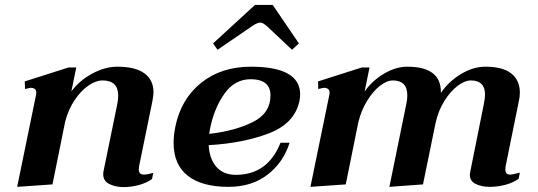

<svg xmlns="http://www.w3.org/2000/svg" viewBox="-20 -752 2194 783"><path d="M567 -40Q581 -40 605 -47L600 -22Q578 -6 546.5 2.5Q515 11 484 11Q451 11 426 -1.5Q401 -14 401 -41Q401 -49 402 -53L459 -331Q462 -349 462 -362Q462 -424 398 -424Q371 -424 340.5 -403Q310 -382 284.5 -344Q259 -306 246 -257L194 0L50 10L127 -365Q128 -368 128 -374Q128 -385 121.5 -389.5Q115 -394 107 -394Q102 -394 82 -389L81 -420L260 -477H291L271 -379Q303 -423 355.5 -451.5Q408 -480 458 -480Q533 -480 569.5 -452.5Q606 -425 606 -376Q606 -366 602 -342L547 -73Q546 -68 546 -61Q546 -40 567 -40Z M867 -549 849 -575 1020 -732H1092L1199 -575L1171 -549L1070 -644Q1052 -660 1042 -660Q1029 -660 1006 -644ZM831 -160Q834 -104 862.5 -71.5Q891 -39 942 -39Q1072 -39 1124 -170H1161Q1136 -90 1071.5 -40Q1007 10 912 10Q803 10 745.5 -35.5Q688 -81 688 -169Q688 -201 695 -235Q718 -348 800 -414Q882 -480 1003 -480Q1204 -480 1204 -367Q1204 -354 1201 -339Q1181 -248 1076 -208Q971 -168 831 -160ZM1083 -363Q1083 -428 1003 -429Q938 -429 896.5 -371.5Q855 -314 838 -234Q834 -213 833 -206Q938 -218 1010.5 -254Q1083 -290 1083 -363Z M2060 -40Q2070 -40 2100 -48L2095 -23Q2073 -7 2041.5 1.5Q2010 10 1978 10Q1945 10 1920.5 -1.5Q1896 -13 1896 -40Q1896 -43 1898 -53L1953 -327Q1958 -352 1958 -366Q1958 -424 1900 -424Q1876 -424 1846.5 -402Q1817 -380 1792 -340Q1767 -300 1756 -249L1705 0L1568 10L1637 -328Q1641 -345 1641 -363Q1641 -424 1582 -424Q1558 -424 1530 -402.5Q1502 -381 1477.5 -341.5Q1453 -302 1441 -252L1390 0L1246 10L1323 -365Q1324 -368 1324 -374Q1324 -385 1317.5 -389.5Q1311 -394 1303 -394Q1298 -394 1278 -389L1277 -420L1456 -477H1487L1467 -379Q1498 -423 1546 -451.5Q1594 -480 1641 -480Q1778 -480 1778 -377V-373Q1809 -419 1859 -449.5Q1909 -480 1959 -480Q2031 -480 2065.5 -452Q2100 -424 2100 -375Q2100 -356 2096 -340L2042 -74Q2041 -69 2041 -60Q2041 -40 2060 -40Z"/></svg>

Font: Taviraj SemiBold
Style: Italic
Weight: 600
Italic angle: -12°
Designer: Katatrad Team
Foundry: CadsonDemak
Version: Version 1.001